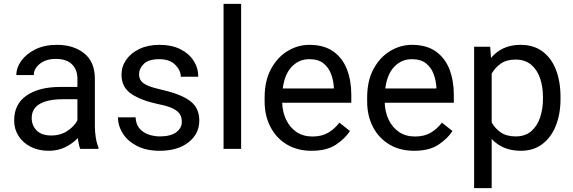

<svg xmlns="http://www.w3.org/2000/svg" viewBox="-20 -770 2965 993"><path d="M395 0Q390.6 -9.8 387.5 -24.7Q384.3 -39.6 382.3 -55.7Q356.9 -28.8 318.8 -9.5Q280.8 9.8 231.9 9.8Q178.2 9.8 137.9 -11.2Q97.7 -32.2 75.4 -67.6Q53.2 -103 53.2 -147Q53.2 -231.9 117.7 -276.1Q182.1 -320.3 291 -320.3H380.4V-362.3Q380.4 -409.2 352.3 -437.3Q324.2 -465.3 269 -465.3Q217.8 -465.3 186.3 -440.2Q154.8 -415 154.8 -381.8H64.5Q64.5 -419.9 90.3 -455.8Q116.2 -491.7 163.3 -514.9Q210.4 -538.1 274.4 -538.1Q360.4 -538.1 415.5 -494.1Q470.7 -450.2 470.7 -361.3V-115.2Q470.7 -88.9 475.3 -59.1Q480 -29.3 489.3 -7.8V0ZM245.1 -69.3Q293.9 -69.3 329.8 -93.8Q365.7 -118.2 380.4 -147.9V-256.8H305.7Q228 -256.8 186 -232.7Q144 -208.5 144 -159.2Q144 -121.6 169.4 -95.5Q194.8 -69.3 245.1 -69.3Z M920.4 -140.1Q920.4 -159.7 911.9 -176.5Q903.3 -193.4 877.2 -207.3Q851.1 -221.2 798.8 -231.4Q710.4 -250 659.4 -284.4Q608.4 -318.8 608.4 -383.8Q608.4 -425.8 632.6 -460.7Q656.7 -495.6 700.9 -516.8Q745.1 -538.1 804.2 -538.1Q867.7 -538.1 912.6 -515.6Q957.5 -493.2 981.4 -455.8Q1005.4 -418.5 1005.4 -373H915Q915 -405.8 886.5 -434.8Q857.9 -463.9 804.2 -463.9Q748 -463.9 723.6 -439.5Q699.2 -415 699.2 -386.2Q699.2 -366.7 709 -352.5Q718.8 -338.4 744.9 -327.1Q771 -315.9 820.8 -304.7Q918.5 -282.2 964.6 -246.6Q1010.7 -210.9 1010.7 -147Q1010.7 -77.6 954.8 -33.9Q898.9 9.8 806.6 9.8Q736.8 9.8 688.5 -15.1Q640.1 -40 615.2 -79.6Q590.3 -119.1 590.3 -163.1H681.2Q683.1 -126 702.6 -104.2Q722.2 -82.5 750.5 -73.5Q778.8 -64.5 806.6 -64.5Q861.8 -64.5 891.1 -85.9Q920.4 -107.4 920.4 -140.1Z M1227.1 -750V0H1136.2V-750Z M1591.3 9.8Q1517.6 9.8 1463.1 -22.9Q1408.7 -55.7 1378.7 -113.5Q1348.6 -171.4 1348.6 -245.6V-266.1Q1348.6 -352.5 1381.6 -413.3Q1414.6 -474.1 1467.5 -506.1Q1520.5 -538.1 1579.6 -538.1Q1655.3 -538.1 1703.4 -504.2Q1751.5 -470.2 1774.2 -411.9Q1796.9 -353.5 1796.9 -279.3V-238.8H1439.5Q1440.9 -190.4 1460 -150.6Q1479 -110.8 1513.4 -87.4Q1547.9 -64 1596.2 -64Q1644 -64 1677.2 -83.5Q1710.4 -103 1735.4 -135.7L1790 -92.3Q1764.6 -53.2 1717.3 -21.7Q1669.9 9.8 1591.3 9.8ZM1579.6 -463.9Q1525.9 -463.9 1488.8 -424.8Q1451.7 -385.7 1442.4 -312.5H1706.5V-319.3Q1704.6 -354.5 1692.1 -387.7Q1679.7 -420.9 1652.8 -442.4Q1626 -463.9 1579.6 -463.9Z M2121.6 9.8Q2047.9 9.8 1993.4 -22.9Q1939 -55.7 1908.9 -113.5Q1878.9 -171.4 1878.9 -245.6V-266.1Q1878.9 -352.5 1911.9 -413.3Q1944.8 -474.1 1997.8 -506.1Q2050.8 -538.1 2109.9 -538.1Q2185.5 -538.1 2233.6 -504.2Q2281.7 -470.2 2304.4 -411.9Q2327.1 -353.5 2327.1 -279.3V-238.8H1969.7Q1971.2 -190.4 1990.2 -150.6Q2009.3 -110.8 2043.7 -87.4Q2078.1 -64 2126.5 -64Q2174.3 -64 2207.5 -83.5Q2240.7 -103 2265.6 -135.7L2320.3 -92.3Q2294.9 -53.2 2247.6 -21.7Q2200.2 9.8 2121.6 9.8ZM2109.9 -463.9Q2056.2 -463.9 2019 -424.8Q1981.9 -385.7 1972.7 -312.5H2236.8V-319.3Q2234.9 -354.5 2222.4 -387.7Q2210 -420.9 2183.1 -442.4Q2156.2 -463.9 2109.9 -463.9Z M2878.9 -268.6V-258.3Q2878.9 -181.2 2855 -120.6Q2831.1 -60.1 2785.2 -25.1Q2739.3 9.8 2673.8 9.8Q2625 9.8 2587.4 -6.1Q2549.8 -22 2522.9 -51.3V203.1H2432.1V-528.3H2515.1L2519.5 -470.2Q2546.4 -502.9 2584.5 -520.5Q2622.6 -538.1 2672.4 -538.1Q2739.3 -538.1 2785.2 -504.4Q2831.1 -470.7 2855 -409.9Q2878.9 -349.1 2878.9 -268.6ZM2788.1 -258.3V-268.6Q2788.1 -321.3 2773.2 -365.2Q2758.3 -409.2 2726.8 -435.5Q2695.3 -461.9 2646 -461.9Q2600.1 -461.9 2570.3 -441.2Q2540.5 -420.4 2522.9 -389.2V-136.2Q2541 -105 2570.6 -84.7Q2600.1 -64.5 2647 -64.5Q2695.8 -64.5 2727.1 -91.1Q2758.3 -117.7 2773.2 -161.9Q2788.1 -206.1 2788.1 -258.3Z"/></svg>

Font: Vazirmatn UI
Style: Regular
Weight: 400
Designer: Saber Rastikerdar
Foundry: Saber Rastikerdar
Version: Version 33.003